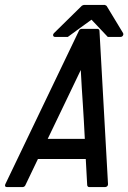

<svg xmlns="http://www.w3.org/2000/svg" viewBox="-20 -758 526 788"><path d="M8.3 9.8Q2.9 9.8 1.2 6.1Q-0.5 2.4 2 -2.4L304.2 -632.3Q305.2 -635.3 308.6 -637.5Q312 -639.6 314.9 -639.6H380.4Q383.3 -639.6 385.5 -637.5Q387.7 -635.3 388.2 -632.3L423.3 -2.4Q423.8 2.4 420.2 6.1Q416.5 9.8 411.1 9.8H345.7Q342.8 9.8 340.6 7.6Q338.4 5.4 337.9 2.4L332 -105.5H135.7Q109.9 -50.8 84 2.4Q83 5.4 79.6 7.6Q76.2 9.8 73.2 9.8ZM328.1 -188Q326.2 -227.1 324.2 -261.2Q322.3 -295.4 320.1 -328.6Q317.9 -361.8 315.7 -396.2Q313.5 -430.7 311.5 -470.7Q277.3 -398.9 244.1 -330.1Q210.9 -261.2 175.8 -188ZM417.5 -733.9 484.9 -622.6Q487.8 -617.2 484.4 -611.8Q481 -606.4 474.1 -606.4H422.4L355.5 -677.2Q330.6 -659.7 306.4 -641.6Q282.2 -623.5 258.3 -606.4H206.5Q199.7 -606.4 198.2 -611.8Q196.8 -617.2 202.1 -622.6L315.9 -734.4Q317.4 -735.4 320.3 -736.6Q323.2 -737.8 324.7 -737.8H410.6Z"/></svg>

Font: Fibel Nord
Style: Bold Italic
Weight: 700
Designer: Peter Wiegel
Foundry: Peter Wioegel
Version: Version 000.000